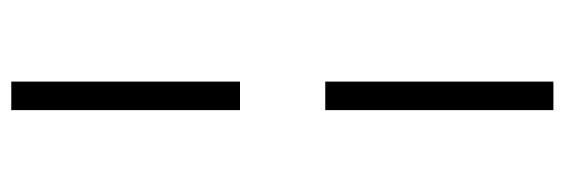

<svg xmlns="http://www.w3.org/2000/svg" viewBox="-350 -559 1000 340"><g transform="rotate(-90 150.0 -389.0)"><path d="M175.5 -869V-464H125V-869ZM175.5 -313V91H125V-313Z"/></g></svg>

Font: Merriweather 144pt Black
Style: Regular
Weight: 900
Version: Version 2.100